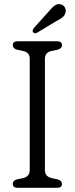

<svg xmlns="http://www.w3.org/2000/svg" viewBox="-20 -897 357 917"><path d="M194.5 -84.5Q194.5 -53.5 228 -46L255 -40.5Q276 -34 276 -19Q276 0 252.5 0H64.5Q41 0 41 -19Q41 -34.5 61.5 -40.5L89 -46Q122 -53.5 122 -84.5V-616.5Q122 -646.5 90.5 -653.5L61.5 -659.5Q41 -665.5 41 -681Q41 -700 64.5 -700H252.5Q276 -700 276 -681Q276 -665.5 255 -659.5L226 -653.5Q194.5 -646.5 194.5 -616.5ZM212.5 -842Q228.5 -861.5 242 -871Q255.5 -880.5 271.5 -876Q284.5 -872 290.5 -860Q296.5 -848 292.5 -835.5Q288.5 -822 278 -813.8Q267.5 -805.5 250.5 -797L156.5 -740.5Q145 -734.5 138.5 -743Q134.5 -747.5 136.5 -753Q138.5 -758.5 142 -763.5Z"/></svg>

Font: Fraunces 72pt S100 Light
Style: Regular
Weight: 300
Version: Version 1.000; ttfautohint (v1.8.3)